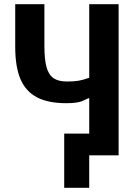

<svg xmlns="http://www.w3.org/2000/svg" viewBox="-20 -745 640 921"><path d="M288 -104H408V-274H405Q381.5 -263 372 -259.2Q362.5 -255.5 345 -252.8Q327.5 -250 298 -250Q211 -250 157.2 -278.2Q103.5 -306.5 78.2 -365.5Q53 -424.5 53 -520V-725H193V-525Q193 -459.5 203.2 -422.8Q213.5 -386 236.8 -370Q260 -354 301 -354Q336 -354 357.2 -357.8Q378.5 -361.5 408 -372V-725H549V0H408V156H288Z"/></svg>

Font: JuliaMono Black
Style: Regular
Weight: 900
Monospace: yes
Designer: cormullion
Foundry: corm
Version: Version 0.054; ttfautohint (v1.8.4)